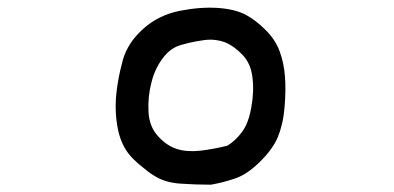

<svg xmlns="http://www.w3.org/2000/svg" viewBox="-20 -476 1040 507"><path d="M536.1 11.7Q494.1 11.7 455.1 8.8Q415 5.9 387.7 -11.7Q378.4 -17.1 369.4 -24.2Q360.4 -31.2 350.8 -39.1Q341.3 -46.9 332 -56.2Q302.2 -85 292 -131.8Q282.2 -178.2 287.1 -227.1Q288.6 -243.2 291.3 -258.8Q293.9 -274.4 297.4 -289.6Q300.8 -304.7 304.7 -318.8Q317.9 -363.8 358.2 -399.9Q398.4 -436 454.1 -447.3Q508.3 -458 554.2 -455.1Q600.1 -452.1 628.9 -437Q656.7 -421.9 681.6 -396.5Q707 -371.6 718.3 -340.8Q729.5 -311 732.4 -274.9Q735.4 -239.3 731.4 -192.9Q729.5 -169.4 724.9 -149.7Q720.2 -129.9 713.4 -113.3Q699.2 -80.6 665 -47.4Q630.9 -14.2 599.6 -4.4Q584 1 568.6 4.9Q553.2 8.8 537.1 11.7H536.6ZM580.6 -91.3Q591.3 -98.1 600.8 -106.9Q610.4 -115.7 618.7 -127Q624.5 -134.8 629.2 -144.3Q633.8 -153.8 637.5 -166Q641.1 -178.2 643.6 -192.4Q651.4 -235.4 646.5 -272.5Q642.1 -309.1 619.6 -332Q615.2 -336.4 610.6 -340.6Q606 -344.7 601.3 -348.4Q596.7 -352.1 592 -355Q587.4 -357.9 582.8 -360.4Q578.1 -362.8 573.2 -364.7Q561 -369.1 547.6 -370.6Q534.2 -372.1 519 -370.1Q508.8 -368.7 498.8 -366.9Q488.8 -365.2 478.8 -362.8Q468.8 -360.4 458.5 -357.4Q430.2 -349.6 410.2 -322.8Q389.2 -295.4 379.9 -258.3Q370.1 -221.2 372.1 -181.2Q374 -142.1 397 -116.7Q420.4 -90.8 447.3 -82.5Q474.1 -74.2 509.3 -78.1Q526.4 -80.1 544.7 -83.5Q563 -86.9 580.6 -91.3Z"/></svg>

Font: NaikaiFont
Style: SemiBold
Weight: 600
Version: Version 1.89